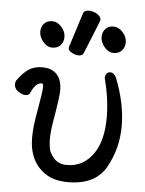

<svg xmlns="http://www.w3.org/2000/svg" viewBox="-55 -814 668 883"><g transform="rotate(5 279.0 -373.0)"><path d="M293 24Q232 24 194 1Q110 -50 110 -167Q110 -217 124 -291Q140 -381 140 -403Q140 -418 132 -418Q104 -418 83 -369Q78 -358 62 -358Q48 -358 29 -370.5Q10 -383 10 -404Q10 -414 15 -422Q41 -458 66.5 -475Q92 -492 130 -492Q167 -492 191 -472Q220 -446 220 -393Q220 -363 201 -254Q192 -201 192 -166Q192 -152 195 -127.5Q198 -103 220 -78.5Q242 -54 280 -54Q358 -54 404 -123Q444 -183 444 -287Q444 -372 419 -468Q419 -481 425.5 -488.5Q432 -496 442 -496Q460 -496 470 -474Q516 -359 516 -253Q516 -152 467.5 -64Q419 24 293 24ZM204 -601Q190 -586 166 -586Q142 -586 123.5 -608.5Q105 -631 105 -654Q105 -677 118.5 -692Q132 -707 156 -707Q180 -707 199 -685.5Q218 -664 218 -640Q218 -616 204 -601ZM487 -601Q473 -586 449 -586Q425 -586 406.5 -608.5Q388 -631 388 -654Q388 -677 401.5 -692Q415 -707 439 -707Q463 -707 482 -685.5Q501 -664 501 -640Q501 -616 487 -601ZM291 -561Q275 -561 258.5 -570Q242 -579 242 -590Q242 -598 244 -600L293 -754Q297 -770 320 -770Q339 -770 357.5 -759Q376 -748 376 -732Q376 -728 313 -574Q308 -561 291 -561Z"/></g></svg>

Font: LXGW WenKai Medium
Style: Regular
Weight: 500
Designer: LXGW / Fontworks Inc.
Foundry: LXGW / Fontworks Inc.
Version: Version 1.501; October 10, 2024